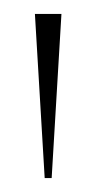

<svg xmlns="http://www.w3.org/2000/svg" viewBox="-20 -734 138 275"><path d="M44 -479 30 -714H68L54 -479Z"/></svg>

Font: Noto Serif Display SemiCondensed Thin
Style: Regular
Weight: 100
Width: 4
Designer: Monotype Design Team
Foundry: Monotype Imaging Inc.
Version: Version 2.009